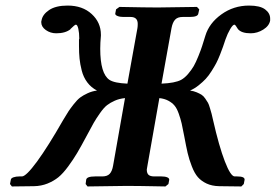

<svg xmlns="http://www.w3.org/2000/svg" viewBox="-20 -672 995 693"><path d="M851.1 1 771 0Q745.1 -0.5 725.8 -9.5Q706.5 -18.6 694.3 -32.5Q682.1 -46.4 672.4 -71.5Q662.6 -96.7 657.2 -119.9Q651.9 -143.1 645 -180.2Q639.6 -209.5 635.7 -226.3Q631.8 -243.2 625 -262.2Q618.2 -281.2 609.6 -291.3Q601.1 -301.3 587.4 -308.6Q573.7 -315.9 555.2 -317.9L512.2 -74.2Q509.8 -60.5 509.8 -60.1Q509.8 -46.9 516.1 -41Q522.5 -35.2 537.1 -35.2H563Q575.7 -35.2 583.5 -32Q591.3 -28.8 590.8 -22.9L587.9 -7.8L577.1 1Q477.1 -1 438 -1L295.9 1L289.1 -7.8L291 -22.9Q292.5 -35.2 323.2 -35.2H349.1Q367.2 -35.2 376 -44.7Q384.8 -54.2 388.2 -74.2L431.2 -317.9Q410.6 -315.9 394.3 -308.6Q377.9 -301.3 366.5 -292.5Q355 -283.7 341.1 -263.9Q327.1 -244.1 318.1 -228.3Q309.1 -212.4 292 -180.2Q272 -142.6 258.5 -119.9Q245.1 -97.2 226.3 -71.5Q207.5 -45.9 190.7 -32.2Q173.8 -18.6 151.4 -9.5Q128.9 -0.5 103 0L22.9 1L16.1 -7.8L19 -22.9Q19.5 -28.8 28.6 -32Q37.6 -35.2 49.8 -35.2H59.1Q74.2 -35.2 113.8 -89.1Q153.3 -143.1 208 -238.8Q220.7 -260.3 227.3 -270.3Q233.9 -280.3 246.3 -296.1Q258.8 -312 269.5 -320.1Q280.3 -328.1 296.1 -335.4Q312 -342.8 330.1 -345.2Q309.1 -356 295.2 -374.5Q281.2 -393.1 275.1 -417Q269 -440.9 267.1 -460.7Q265.1 -480.5 265.1 -505.9V-529.8Q266.1 -530.8 266.1 -533.2Q266.1 -553.2 262.7 -568.1Q259.3 -583 253.9 -583Q250 -583 233.9 -566.9H234.9Q216.3 -551.8 183.1 -551.8Q162.1 -551.8 145.5 -563.5Q128.9 -575.2 128.9 -591.8Q128.9 -596.2 129.9 -598.1Q133.3 -619.6 157.2 -635.7Q181.2 -651.9 224.1 -651.9Q277.8 -651.9 311 -621.3Q344.2 -590.8 344.2 -546.9V-543Q341.8 -517.6 341.8 -496.1Q341.8 -406.2 375 -383.8Q392.6 -372.1 439.9 -370.1L476.1 -570.8Q477.1 -577.1 477.1 -585.9Q477.1 -610.8 451.2 -610.8H424.8Q412.6 -610.8 404.1 -614.3Q395.5 -617.7 396 -623L398.9 -638.2L411.1 -647Q509.8 -645 548.8 -645L690.9 -647L699.2 -638.2L695.8 -623Q694.3 -610.8 665 -610.8H639.2Q621.1 -610.8 612.1 -601.1Q603 -591.3 599.1 -570.8L563 -370.1Q611.8 -372.1 633.8 -383.8Q647 -391.1 659.2 -405.5Q671.4 -419.9 679.2 -433.3Q687 -446.8 696.3 -470Q705.6 -493.2 709.5 -505.6Q713.4 -518.1 721.2 -543Q734.9 -588.4 779.1 -620.1Q823.2 -651.9 878.9 -651.9Q918.5 -651.9 936.8 -638.2Q955.1 -624.5 955.1 -605V-598.1Q951.7 -578.6 930.2 -565.2Q908.7 -551.8 884.8 -551.8Q851.6 -551.8 838.9 -566.9Q829.6 -583 826.2 -583Q820.3 -583 810.8 -566.9Q801.3 -550.8 793.9 -529.8Q787.6 -511.2 784.9 -503.2Q782.2 -495.1 774.4 -475.3Q766.6 -455.6 760.5 -444.1Q754.4 -432.6 743.7 -415.5Q732.9 -398.4 722.4 -387.2Q711.9 -376 697.3 -364.3Q682.6 -352.5 666 -345.2Q679.2 -343.3 689.7 -338.9Q700.2 -334.5 707.3 -330.1Q714.4 -325.7 720.9 -316.2Q727.5 -306.6 730.7 -301Q733.9 -295.4 738 -281.2Q742.2 -267.1 743.7 -261.5Q745.1 -255.9 749 -238.8Q770.5 -144 791.5 -89.6Q812.5 -35.2 827.1 -35.2H835.9Q864.3 -35.2 862.8 -22.9L859.9 -7.8Z"/></svg>

Font: Linux Libertine
Style: Bold Italic
Weight: 700
Italic angle: -11.5°
Designer: Philipp H. Poll
Foundry: Philipp H. Poll
Version: Version 4.0.5